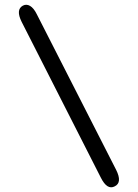

<svg xmlns="http://www.w3.org/2000/svg" viewBox="-20 -758 584 815"><path d="M467 33Q435 50 408 -4L72 -665Q46 -717 77 -734Q92 -742 107.5 -733Q123 -724 136 -698L473 -37Q500 17 467 33Z"/></svg>

Font: Zen Maru Gothic
Style: Bold
Weight: 700
Designer: Yoshimichi Ohira
Foundry: Positype
Version: Version 1.001